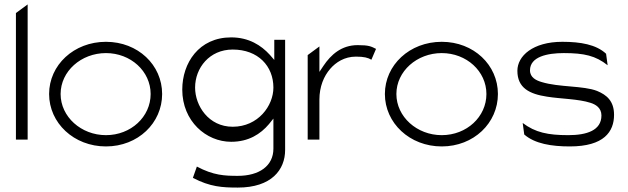

<svg xmlns="http://www.w3.org/2000/svg" viewBox="-20 -651 2838 868"><path d="M52 -20H105V-631L52 -592Z M202 -226C202 -95 314 11 459 11C604 11 713 -95 713 -226C713 -357 604 -462 459 -462C314 -462 202 -357 202 -226ZM254 -226C254 -329 347 -411 459 -411C571 -411 661 -329 661 -226C661 -123 572 -40 459 -40C347 -40 254 -123 254 -226Z M804 -246C804 -103 912 -10 1025 -10C1104 -10 1158 -45 1196 -90L1216 -115V21C1216 99 1152 144 1055 144C996 144 945 142 870 102L852 153C930 194 986 197 1055 197C1208 197 1269 116 1269 27V-471H1220V-380L1200 -403C1161 -446 1105 -482 1025 -482C879 -482 804 -366 804 -246ZM862 -255C862 -344 927 -427 1032 -427C1147 -427 1216 -352 1216 -255C1216 -173 1147 -78 1032 -78C923 -78 862 -173 862 -255Z M1371 -20H1424V-201C1424 -259 1444 -307 1473 -340C1498 -369 1537 -395 1589 -395C1626 -395 1644 -390 1659 -381L1680 -430C1658 -441 1648 -447 1597 -447C1524 -447 1476 -404 1442 -353L1424 -326V-441L1371 -402Z M1720 -226C1720 -95 1832 11 1977 11C2122 11 2231 -95 2231 -226C2231 -357 2122 -462 1977 -462C1832 -462 1720 -357 1720 -226ZM1772 -226C1772 -329 1865 -411 1977 -411C2089 -411 2179 -329 2179 -226C2179 -123 2090 -40 1977 -40C1865 -40 1772 -123 1772 -226Z M2319 -331C2319 -253 2374 -226 2453 -214C2514 -204 2595 -204 2650 -186C2672 -179 2699 -164 2699 -129C2699 -61 2632 -40 2549 -40C2457 -40 2400 -52 2343 -95L2350 -43C2398 -1 2474 11 2556 11C2711 11 2756 -56 2756 -132C2756 -194 2723 -222 2679 -240C2618 -264 2507 -256 2429 -280C2405 -287 2376 -300 2376 -333C2376 -395 2455 -411 2529 -411C2621 -411 2673 -399 2727 -356L2720 -408C2675 -450 2604 -462 2522 -462C2389 -462 2319 -398 2319 -331Z"/></svg>

Font: Charger Sport
Style: ExLitExt
Weight: 200
Designer: Jasper
Foundry: Cannot Into Space Fonts
Version: Version 1.1